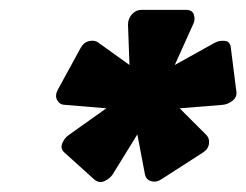

<svg xmlns="http://www.w3.org/2000/svg" viewBox="-20 -750 500 390"><path d="M243 -618 240 -700Q240 -712 248 -721Q256 -730 268 -730H358Q371 -730 374 -719.5Q377 -709 372 -700L335 -618L416 -663Q425 -668 436.5 -667Q448 -666 449 -652L460 -565Q462 -553 452.5 -545.5Q443 -538 432 -537L345 -530L399 -476Q406 -469 404.5 -458Q403 -447 392 -440L308 -386Q298 -379 287 -382Q276 -385 274 -398L259 -477L209 -396Q204 -388 193 -382.5Q182 -377 172 -385L111 -440Q102 -448 106.5 -459Q111 -470 120 -476L196 -530L112 -537Q102 -537 96.5 -546Q91 -555 97 -567L144 -653Q150 -664 161 -666.5Q172 -669 179 -664Z"/></svg>

Font: Rubik Light
Style: Bold Italic
Weight: 700
Italic angle: -12°
Version: Version 2.104